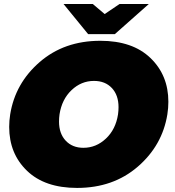

<svg xmlns="http://www.w3.org/2000/svg" viewBox="-20 -920 873 957"><path d="M485.8 -750H419.2L296.7 -900H442.5L501.7 -850L575.8 -900H721.7L552.5 -750ZM25.8 -287.5Q25.8 -318.3 30.8 -350Q55.8 -505 177.9 -610.8Q300 -716.7 480 -716.7Q640.8 -716.7 730 -630.8Q819.2 -545 819.2 -412.5Q819.2 -381.7 814.2 -350Q789.2 -195 666.7 -89.2Q544.2 16.7 364.2 16.7Q203.3 16.7 114.6 -68.8Q25.8 -154.2 25.8 -287.5ZM274.2 -314.2Q274.2 -254.2 307.5 -218.8Q340.8 -183.3 395.8 -183.3Q459.2 -183.3 507.9 -229.2Q556.7 -275 568.3 -350Q570.8 -368.3 570.8 -385.8Q570.8 -445.8 537.5 -481.3Q504.2 -516.7 448.3 -516.7Q385 -516.7 336.7 -470.8Q288.3 -425 276.7 -350Q274.2 -331.7 274.2 -314.2Z"/></svg>

Font: BoonTook
Style: Italic
Weight: 400
Italic angle: -9°
Designer: Sungsit Sawaiwan
Foundry: FontUni
Version: Version 3.0